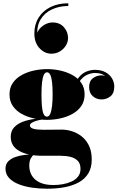

<svg xmlns="http://www.w3.org/2000/svg" viewBox="-20 -891 724 1171"><path d="M268 260Q221 260 175.8 253.5Q130.5 247 93.8 232.5Q57 218 35.2 194.5Q13.5 171 13.5 137.5Q13.5 109 31.5 91.8Q49.5 74.5 76.2 65.8Q103 57 129.5 54Q156 51 173 51H188Q177 58.5 167.8 75Q158.5 91.5 158.5 119.5Q158.5 153.5 174.5 180.2Q190.5 207 223.2 222.2Q256 237.5 306 237.5Q334 237.5 362.8 232.5Q391.5 227.5 416.2 216.2Q441 205 456 186Q471 167 471 139Q471 107 454.2 89.8Q437.5 72.5 410 65.8Q382.5 59 350 59Q339.5 59 316.5 59Q293.5 59 270.5 59Q247.5 59 236.5 59Q150.5 59 98 30Q45.5 1 45.5 -56.5Q45.5 -92 66.2 -114.2Q87 -136.5 120.2 -148.8Q153.5 -161 192 -165.8Q230.5 -170.5 266 -170.5L265 -164Q252.5 -164 235.2 -161.5Q218 -159 201.2 -154Q184.5 -149 173.5 -142Q162.5 -135 162.5 -126Q162.5 -111.5 184.2 -105.5Q206 -99.5 247 -99.5Q264.5 -99.5 284.8 -99.8Q305 -100 324.5 -100.2Q344 -100.5 358 -100.5Q386 -100.5 417.5 -91Q449 -81.5 476.8 -60.2Q504.5 -39 522 -4Q539.5 31 539.5 82Q539.5 132 518.8 166.2Q498 200.5 460.8 221Q423.5 241.5 374.2 250.8Q325 260 268 260ZM267 -160Q227.5 -160 187 -168.8Q146.5 -177.5 112.8 -196Q79 -214.5 58.5 -244Q38 -273.5 38 -315Q38 -356.5 58.5 -385.8Q79 -415 112.8 -433.5Q146.5 -452 187 -460.8Q227.5 -469.5 267 -469.5Q307 -469.5 347.2 -460.8Q387.5 -452 421.2 -433.5Q455 -415 475.5 -385.8Q496 -356.5 496 -315Q496 -273.5 475.5 -244Q455 -214.5 421.2 -196Q387.5 -177.5 347.2 -168.8Q307 -160 267 -160ZM267 -179.5Q279 -179.5 286.5 -197Q294 -214.5 297.5 -245Q301 -275.5 301 -315Q301 -359.5 297.5 -389.5Q294 -419.5 286.5 -434.8Q279 -450 267 -450Q255 -450 247.5 -434.8Q240 -419.5 236.5 -389.5Q233 -359.5 233 -315Q233 -275.5 235.5 -245Q238 -214.5 245.2 -197Q252.5 -179.5 267 -179.5ZM599 -284.5Q569 -284.5 546.2 -304.2Q523.5 -324 523.5 -360Q523.5 -396.5 546.8 -414Q570 -431.5 599 -431.5Q625 -431.5 650.5 -414Q676 -396.5 676 -364.5H656.5Q656.5 -398.5 629.5 -422.2Q602.5 -446 560 -446Q540 -446 517 -437.2Q494 -428.5 474.5 -406.5Q455 -384.5 445 -344.5L431.5 -354.5Q441.5 -396.5 462 -420.8Q482.5 -445 508 -455Q533.5 -465 558.5 -465Q598 -465 624.2 -450Q650.5 -435 663.8 -411.8Q677 -388.5 677 -364.5Q677 -321.5 653 -303Q629 -284.5 599 -284.5ZM293.5 -563.5Q252 -563.5 220.8 -597.2Q189.5 -631 189.5 -687Q189.5 -742 215.5 -783.5Q241.5 -825 288 -848Q334.5 -871 396.5 -871V-854.5Q342 -854.5 297 -833.8Q252 -813 227.2 -771.8Q202.5 -730.5 208.5 -668H203Q203 -690 217.2 -709.5Q231.5 -729 254 -741.5Q276.5 -754 300.5 -754Q344.5 -754 369.8 -725.2Q395 -696.5 395 -659Q395 -634 381 -612Q367 -590 344 -576.8Q321 -563.5 293.5 -563.5Z"/></svg>

Font: Bodoni Moda Black
Style: Regular
Weight: 900
Version: Version 2.005